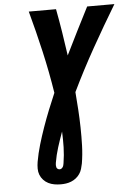

<svg xmlns="http://www.w3.org/2000/svg" viewBox="-61 -781 723 1032"><g transform="rotate(-5 300.0 -265.0)"><path d="M225 205Q207 205 190 202Q173 199 158 191.5Q143 184 131.5 171.5Q120 159 114 143.5Q108 128 108 110Q108 92 111 74Q119 28 132.5 -17.5Q146 -63 162 -108.5Q178 -154 196 -199Q214 -244 233 -288Q215 -402 189.5 -513.5Q164 -625 134 -735H281Q293 -672 303 -609Q313 -546 322 -482Q353 -546 385 -609Q417 -672 449 -735H596Q529 -624 465.5 -511Q402 -398 346 -282Q350 -234 353 -186.5Q356 -139 357 -90.5Q358 -42 356.5 7Q355 56 347 104Q344 118 340 132Q336 146 327.5 158.5Q319 171 307 180.5Q295 190 281 195.5Q267 201 253 203Q239 205 225 205ZM226 124Q231 124 235.5 121Q240 118 243 113Q246 108 247 103Q248 98 249 93Q256 50 257 7.5Q258 -35 256 -77Q241 -36 228 5Q215 46 208 88Q207 94 207 100Q207 106 208.5 111.5Q210 117 215 120.5Q220 124 226 124Z"/></g></svg>

Font: Iosevka Curly HvExObl
Style: Regular
Weight: 900
Width: 7
Italic angle: -9°
Monospace: yes
Designer: Belleve Invis
Foundry: Belleve Invis
Version: Version 11.1.0; ttfautohint (v1.8.3)